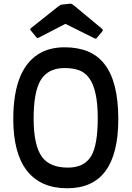

<svg xmlns="http://www.w3.org/2000/svg" viewBox="-20 -1006 707 1031"><path d="M615.2 -366.7Q615.2 4.9 341.3 4.9Q198.2 4.9 124.8 -89.1Q51.3 -183.1 51.3 -366.7Q51.3 -649.4 206.1 -726.6Q257.8 -752 327.4 -752Q397 -752 450.4 -730.5Q503.9 -709 540.5 -662.6Q615.2 -567.9 615.2 -366.7ZM504.9 -373Q504.9 -448.7 493.2 -502.4Q481.4 -556.2 458.7 -586.9Q436 -617.7 403.3 -629.2Q370.6 -640.6 326.2 -640.6Q281.7 -640.6 249.5 -624Q217.3 -607.4 197.3 -573.7Q160.6 -510.7 160.6 -368.7Q160.6 -223.6 206.5 -162.1Q249 -106 344.7 -106Q432.1 -106 469.7 -168Q504.9 -227.5 504.9 -373ZM290 -969.2Q304.2 -980.5 312 -981.4L358.4 -986.3Q366.2 -986.3 380.9 -973.6L528.3 -851.1Q531.7 -847.7 531.7 -844Q531.7 -840.3 528.8 -836.9L499 -801.3Q496.6 -798.3 493.9 -798.3Q491.2 -798.3 487.3 -800.3L331.1 -877.9L186 -802.7Q184.1 -801.8 181.2 -801.8Q178.2 -801.8 175.3 -805.7L145 -842.8Q142.1 -846.7 142.1 -849.1Q142.1 -851.6 144.5 -853.5Z"/></svg>

Font: Wellfleet
Style: Regular
Weight: 400
Designer: Riccardo De Franceschi
Foundry: Riccardo De Franceschi
Version: Version 1.002